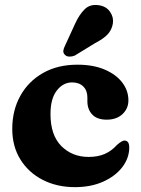

<svg xmlns="http://www.w3.org/2000/svg" viewBox="-20 -758 582 791"><path d="M509 -344.5Q509 -311 484.8 -288Q460.5 -265 419.5 -265Q380 -265 360 -286.2Q340 -307.5 340 -341V-356.5Q340 -385 323 -401.8Q306 -418.5 277 -418.5Q240 -418.5 214 -385Q188 -351.5 188 -288Q188 -201 232.8 -156.2Q277.5 -111.5 345 -111.5Q383.5 -111.5 411.5 -123.8Q439.5 -136 461.5 -160.5Q483 -179.5 493 -179Q513 -178.5 512.5 -149Q512 -106 483.5 -69Q455 -32 404.8 -9.5Q354.5 13 289 13Q214.5 13 156 -17Q97.5 -47 64 -101Q30.5 -155 30.5 -227Q30.5 -303 63.5 -362.8Q96.5 -422.5 156.8 -457Q217 -491.5 299 -491.5Q364 -491.5 411 -471.5Q458 -451.5 483.5 -418.2Q509 -385 509 -344.5ZM289 -659.5Q306.5 -698 329 -720Q351.5 -742 387 -736.5Q418 -732 433.5 -709.2Q449 -686.5 445 -661Q440.5 -634.5 423.2 -616.2Q406 -598 372 -580.5L288 -529Q277 -524.5 265.8 -524.8Q254.5 -525 247.5 -532Q239.5 -540 241 -549.8Q242.5 -559.5 248 -570Z"/></svg>

Font: Fraunces 9pt Soft
Style: Bold
Weight: 700
Version: Version 1.000;[b76b70a41]